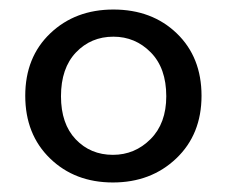

<svg xmlns="http://www.w3.org/2000/svg" viewBox="-20 -729 476 403"><path d="M218 -709Q299 -709 351 -659Q403 -609 403 -528Q403 -447 350 -396.5Q297 -346 217 -346Q137 -346 85 -396.5Q33 -447 33 -528Q33 -609 85.5 -659Q138 -709 218 -709ZM329 -527Q329 -586 296.5 -619Q264 -652 218 -652Q171 -652 139.5 -619Q108 -586 108 -527Q108 -469 139 -436.5Q170 -404 217 -404Q263 -404 296 -437Q329 -470 329 -527Z"/></svg>

Font: SVN-Poppins
Style: Regular
Weight: 400
Designer: Ninad Kale (Devanagari), Jonny Pinhorn (Latin)
Foundry: Indian Type Foundry
Version: Version 3.002 2017